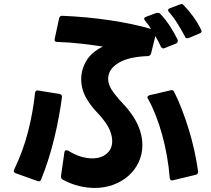

<svg xmlns="http://www.w3.org/2000/svg" viewBox="-20 -888 1040 948"><path d="M447 40Q410 40 370.5 30.5Q331 21 290 -1Q280 -7 281 -18L298 -136Q299 -146 308 -146Q313 -146 317 -144Q349 -124 379 -115Q409 -106 435 -106Q479 -106 506.5 -129Q534 -152 534 -192Q534 -212 525.5 -236.5Q517 -261 498 -287Q479 -313 456.5 -336Q434 -359 413 -392Q381 -441 381 -497Q381 -545 406.5 -588Q432 -631 488 -658Q437 -666 379.5 -672.5Q322 -679 262 -681Q247 -681 250 -696L272 -798Q275 -811 288 -810Q408 -805 522.5 -788Q637 -771 726 -745Q719 -756 711.5 -766.5Q704 -777 696 -786Q692 -792 692 -795Q692 -802 701 -805L752 -824Q755 -825 760 -825Q766 -825 771 -820Q797 -793 818.5 -760Q840 -727 857 -692Q858 -689 858 -685Q858 -678 849 -673L792 -650Q790 -649 786 -649Q779 -649 774 -658Q768 -671 761.5 -684Q755 -697 747 -710L726 -624Q723 -613 711 -611Q615 -608 564.5 -577Q514 -546 514 -499Q514 -464 546 -424Q567 -397 590.5 -372.5Q614 -348 637 -314Q661 -277 672 -241Q683 -205 683 -172Q683 -127 665 -88Q647 -49 615 -20.5Q583 8 540 24Q497 40 447 40ZM57 -33Q44 -38 50 -51Q94 -142 118.5 -238Q143 -334 153 -429Q155 -444 169 -441L274 -424Q287 -421 286 -409Q280 -363 270.5 -311Q261 -259 248 -205.5Q235 -152 218.5 -100Q202 -48 183 -2Q179 11 165 6ZM829 3Q820 3 818 -10Q809 -120 780.5 -223Q752 -326 711 -400Q708 -405 708 -407Q708 -415 719 -418L822 -442L827 -443H828Q836 -443 840 -434Q859 -397 877 -350.5Q895 -304 911 -252.5Q927 -201 939 -147Q951 -93 958 -42V-39Q958 -28 947 -25L834 2L830 3ZM904 -699Q896 -699 893 -708Q876 -740 856.5 -771.5Q837 -803 814 -829Q810 -833 810 -838Q810 -844 818 -847L868 -866Q874 -868 876 -868Q883 -868 887 -862Q910 -839 933 -807.5Q956 -776 973 -741Q975 -737 975 -734Q975 -726 966 -723L911 -700Q909 -699 904 -699Z"/></svg>

Font: LINE Seed JP_TTF Bold
Style: Regular
Weight: 700
Designer: LINE & Fontrix & Fontworks
Version: Version 1.009